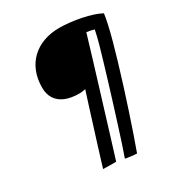

<svg xmlns="http://www.w3.org/2000/svg" viewBox="-195 -782 1002 1083"><g transform="rotate(-30 306.5 -240.5)"><path d="M379.6 176.1Q372.4 176.1 361.7 175.1Q351.1 174.1 340.1 172.7Q329.2 171.2 320 169.8Q310.8 168.4 305.4 167.4Q317.1 134.6 332.9 86.7Q348.6 38.8 366.7 -18.4Q384.8 -75.6 403.8 -136.5Q422.8 -197.4 440.9 -256.7Q459.1 -315.9 474.5 -368.3Q489.9 -420.7 501.2 -460.1Q508 -484.1 513.4 -506.6Q518.8 -529.1 522.8 -549.2Q514.1 -552.1 500.5 -555.1Q486.9 -558.1 473.8 -559.5Q454.8 -495.3 431.4 -418.6Q407.9 -341.9 383.6 -262.4Q359.2 -182.9 336.6 -109.3Q314 -35.7 295.8 23.5Q277.6 82.6 266.4 118.4Q255.2 154.2 254.2 157.3Q246.6 157.6 234.1 157.6Q221.7 157.6 208.6 157.3Q195.5 157.1 184.9 156.8Q174.3 156.6 169.8 156.4Q176.9 132.4 188.9 93.5Q200.9 54.6 215.5 8Q230.2 -38.6 245.1 -86.1Q259.9 -133.5 273 -175.1Q286.1 -216.7 295.4 -245.9Q304.8 -275.2 307.8 -284.2Q286.5 -279.4 267.8 -279.4Q214.6 -279.4 177.4 -294.8Q140.2 -310.2 120.8 -340Q101.4 -369.8 101.4 -412.7Q101.4 -468.6 119.2 -513.7Q137 -558.8 170.2 -590.8Q203.5 -622.8 250 -639.9Q296.6 -657 353.7 -657Q385.3 -657 421.4 -652.9Q457.4 -648.9 493.3 -641.6Q529.1 -634.4 560.4 -624.2Q591.7 -614.1 613.2 -602.1Q609.6 -574.1 600.2 -532.2Q590.8 -490.3 577.1 -439.9Q562.8 -387.2 543.5 -322.6Q524.2 -258.1 502.5 -189.1Q480.8 -120.2 458.6 -53.2Q436.4 13.9 416.1 73Q395.7 132.2 379.6 176.1Z"/></g></svg>

Font: Grandstander Thin
Style: Italic
Weight: 100
Italic angle: -15°
Designer: Tyler Finck
Foundry: Etcetera Type Co
Version: Version 1.200